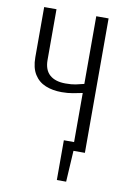

<svg xmlns="http://www.w3.org/2000/svg" viewBox="-82 -628 540 813"><g transform="rotate(10 188.0 -222.0)"><path d="M265 0V-248Q245 -244 224 -240Q203 -236 176 -236Q137 -236 106.5 -248.5Q76 -261 58.5 -289Q41 -317 41 -362V-578H94V-360Q94 -317 118 -296Q142 -275 186 -275Q212 -275 229 -278.5Q246 -282 265 -287V-578H318V0ZM261 134H221V-37H271Z"/></g></svg>

Font: Oswald ExtraLight
Style: Regular
Weight: 250
Designer: Vernon Adams
Foundry: Vernon Adams
Version: Version 4.103;gftools[0.9.33.dev8+g029e19f]